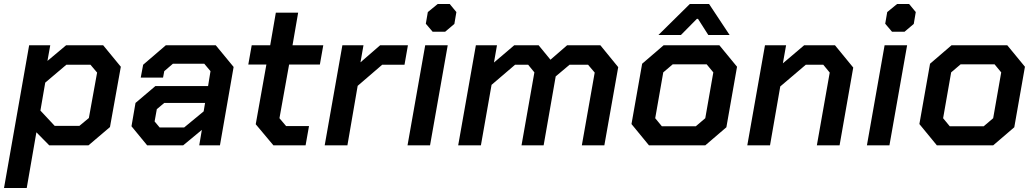

<svg xmlns="http://www.w3.org/2000/svg" viewBox="-36 -723 5148 955"><path d="M109 -498H214L200 -420L293 -498H477L565 -391L511 -91L404 0H209L145 -65L97 212H-16ZM359 -97 406 -136 447 -362 414 -401H294L189 -312L165 -173L236 -97Z M618 -95 638 -211 737 -295H999L1011 -369L980 -406H824L781 -369L775 -337H664L676 -401L789 -498H1037L1126 -390L1058 0H955L968 -77L875 0H696ZM880 -89 977 -169 984 -211H781L744 -180L733 -119L758 -89Z M1236 -105 1289 -402H1199L1216 -498H1308L1336 -660H1447L1419 -498H1572L1555 -402H1402L1354 -135L1387 -96H1501L1484 0H1324Z M1667 -498H1772L1757 -413L1855 -498H1993L1976 -401H1865L1743 -296L1692 0H1579Z M2082 -605 2092 -663 2141 -703H2201L2234 -663L2224 -604L2178 -565H2116ZM2079 -498H2191L2103 0H1991Z M2331 -498H2436L2421 -412L2522 -498H2643L2702 -426L2785 -498H2950L3039 -389L2970 0H2858L2922 -362L2889 -401H2797L2728 -343L2668 0H2558L2622 -363L2591 -401H2526L2409 -301L2356 0H2243Z M3105 -106 3158 -406 3265 -498H3542L3630 -391L3577 -90L3472 0H3192ZM3425 -95 3472 -135 3512 -363 3479 -403H3310L3263 -363L3223 -135L3256 -95ZM3395 -703H3491L3593 -549H3487L3436 -629H3430L3351 -549H3239Z M3769 -498H3874L3858 -408L3964 -498H4117L4208 -387L4140 0H4027L4091 -362L4059 -401H3972L3845 -293L3794 0H3681Z M4367 -605 4377 -663 4426 -703H4486L4519 -663L4509 -604L4463 -565H4401ZM4364 -498H4476L4388 0H4276Z M4537 -106 4590 -406 4697 -498H4974L5062 -391L5009 -90L4904 0H4624ZM4857 -95 4904 -135 4944 -363 4911 -403H4742L4695 -363L4655 -135L4688 -95Z"/></svg>

Font: Chakra Petch SemiBold
Style: Italic
Weight: 600
Italic angle: -10°
Designer: Katatrad Aksorn Co.,Ltd.
Foundry: Cadson Demak Co.,Ltd.
Version: Version 1.000; ttfautohint (v1.6)